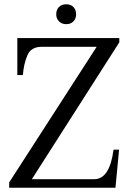

<svg xmlns="http://www.w3.org/2000/svg" viewBox="-20 -878 611 898"><path d="M243 -811Q243 -832 255.5 -845Q268 -858 290 -858Q311 -858 323.5 -845Q336 -832 336 -811Q336 -791 323.5 -778Q311 -765 290 -765Q269 -765 256 -778Q243 -791 243 -811ZM23 -25 432 -659H174Q125 -659 108 -619Q91 -579 87 -527H61V-700H538V-680L129 -40H421Q493 -40 511 -178H537L520 0H23Z"/></svg>

Font: TavirajRegular
Style: Regular
Weight: 400
Designer: Katatrad Team
Foundry: CadsonDemak
Version: Version 1.000